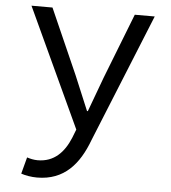

<svg xmlns="http://www.w3.org/2000/svg" viewBox="-56 -618 811 911"><g transform="rotate(5 350.0 -162.0)"><path d="M78 231C98 238 127 243 154 243C284 243 353 159 396 44L644 -567H549L428 -257C409 -206 387 -145 367 -92H363L294 -257L157 -567H57L320 0L304 41C275 111 228 161 150 161C132 161 114 157 99 152Z"/></g></svg>

Font: Kawkab Mono Light
Style: Bold
Weight: 400
Monospace: yes
Designer: Abdullah Arif
Foundry: Abdullah Arif
Version: Version 1.000;PS 000.500;hotconv 1.0.88;makeotf.lib2.5.64775